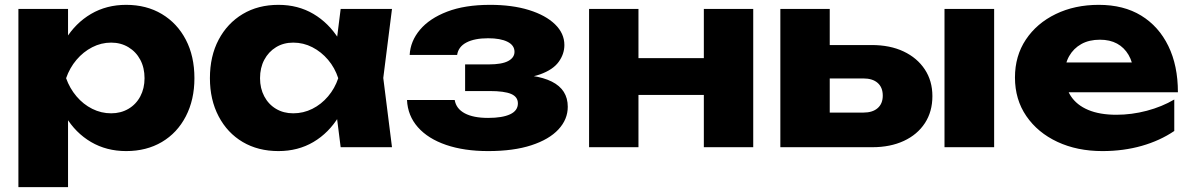

<svg xmlns="http://www.w3.org/2000/svg" viewBox="-20 -608 4916 793"><path d="M56 -571H261V-407L252 -383V-223L261 -176V165H56ZM196 -285Q209 -378 250.5 -445.5Q292 -513 356 -550.5Q420 -588 501 -588Q585 -588 648.5 -550Q712 -512 747.5 -444Q783 -376 783 -285Q783 -196 747.5 -127.5Q712 -59 648.5 -21.5Q585 16 501 16Q420 16 356 -21.5Q292 -59 251 -127Q210 -195 196 -285ZM577 -285Q577 -328 559.5 -361Q542 -394 510.5 -413Q479 -432 439 -432Q398 -432 361 -413Q324 -394 296 -361Q268 -328 253 -285Q268 -243 296 -210Q324 -177 361 -158.5Q398 -140 439 -140Q479 -140 510.5 -158.5Q542 -177 559.5 -210Q577 -243 577 -285Z M1387 0 1361 -206 1388 -285 1361 -364 1387 -571H1599L1563 -286L1599 0ZM1435 -285Q1421 -195 1379.5 -127Q1338 -59 1274.5 -21.5Q1211 16 1130 16Q1046 16 982.5 -21.5Q919 -59 883 -127.5Q847 -196 847 -285Q847 -376 883 -444Q919 -512 982.5 -550Q1046 -588 1130 -588Q1211 -588 1274.5 -550.5Q1338 -513 1380 -445.5Q1422 -378 1435 -285ZM1054 -285Q1054 -243 1071.5 -210Q1089 -177 1120 -158.5Q1151 -140 1191 -140Q1233 -140 1270 -158.5Q1307 -177 1335 -210Q1363 -243 1377 -285Q1363 -328 1335 -361Q1307 -394 1270 -413Q1233 -432 1191 -432Q1151 -432 1120 -413Q1089 -394 1071.5 -361Q1054 -328 1054 -285Z M1996 16Q1897 16 1822.5 -9.5Q1748 -35 1706 -82.5Q1664 -130 1661 -195H1858Q1864 -159 1899.5 -140Q1935 -121 1996 -121Q2055 -121 2087 -136Q2119 -151 2119 -181Q2119 -208 2091 -220Q2063 -232 2002 -232H1901V-342H1999Q2053 -342 2079 -356Q2105 -370 2105 -394Q2105 -421 2076 -435.5Q2047 -450 1996 -450Q1940 -450 1906.5 -432.5Q1873 -415 1868 -381H1672Q1675 -438 1714.5 -485Q1754 -532 1827 -560Q1900 -588 2004 -588Q2096 -588 2165 -566.5Q2234 -545 2272.5 -507.5Q2311 -470 2311 -422Q2311 -385 2287.5 -352.5Q2264 -320 2211 -301Q2158 -282 2069 -282V-299Q2193 -304 2259 -271Q2325 -238 2325 -167Q2325 -115 2286.5 -73.5Q2248 -32 2174.5 -8Q2101 16 1996 16Z M2413 -571H2617V0H2413ZM2887 -571H3091V0H2887ZM2531 -368H2964V-216H2531Z M3881 -571H4086V0H3881ZM3203 0V-571H3407V-50L3344 -143H3546Q3584 -143 3605 -161.5Q3626 -180 3626 -213Q3626 -247 3605 -265.5Q3584 -284 3546 -284H3343V-422H3580Q3656 -422 3712 -395.5Q3768 -369 3799.5 -321.5Q3831 -274 3831 -211Q3831 -147 3800 -99.5Q3769 -52 3713 -26Q3657 0 3583 0Z M4533 16Q4429 16 4347.5 -22Q4266 -60 4219 -128.5Q4172 -197 4172 -288Q4172 -377 4217 -444.5Q4262 -512 4340.5 -550Q4419 -588 4518 -588Q4621 -588 4693.5 -543.5Q4766 -499 4805.5 -418Q4845 -337 4845 -227H4337V-350H4730L4663 -307Q4659 -351 4641 -381.5Q4623 -412 4593.5 -428Q4564 -444 4523 -444Q4478 -444 4446 -426Q4414 -408 4396 -376.5Q4378 -345 4378 -303Q4378 -249 4402.5 -211.5Q4427 -174 4474.5 -154Q4522 -134 4591 -134Q4654 -134 4716.5 -150.5Q4779 -167 4830 -197V-67Q4771 -27 4695.5 -5.5Q4620 16 4533 16Z"/></svg>

Font: Unbounded
Style: Bold
Weight: 700
Designer: Luke Prowse, Jean-Baptiste Morizot, Fátima Lázaro, Florian Runge
Foundry: NaN
Version: Version 1.700